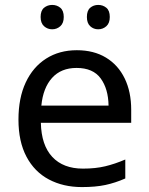

<svg xmlns="http://www.w3.org/2000/svg" viewBox="-20 -750 604 780"><path d="M292 -546Q361 -546 410.5 -516Q460 -486 486.5 -431.5Q513 -377 513 -304V-251H146Q148 -160 192.5 -112.5Q237 -65 317 -65Q368 -65 407.5 -74.5Q447 -84 489 -102V-25Q448 -7 408 1.5Q368 10 313 10Q237 10 178.5 -21Q120 -52 87.5 -113.5Q55 -175 55 -264Q55 -352 84.5 -415Q114 -478 167.5 -512Q221 -546 292 -546ZM291 -474Q228 -474 191.5 -433.5Q155 -393 148 -321H421Q420 -389 389 -431.5Q358 -474 291 -474ZM145 -681Q145 -707 159 -718.5Q173 -730 192 -730Q211 -730 225 -718.5Q239 -707 239 -681Q239 -656 225 -643.5Q211 -631 192 -631Q173 -631 159 -643.5Q145 -656 145 -681ZM333 -681Q333 -707 346.5 -718.5Q360 -730 379 -730Q398 -730 412 -718.5Q426 -707 426 -681Q426 -656 412 -643.5Q398 -631 379 -631Q360 -631 346.5 -643.5Q333 -656 333 -681Z"/></svg>

Font: Noto Sans Multani
Style: Regular
Weight: 400
Designer: Monotype Design Team
Foundry: Monotype Imaging Inc.
Version: Version 2.002; ttfautohint (v1.8.4.7-5d5b)